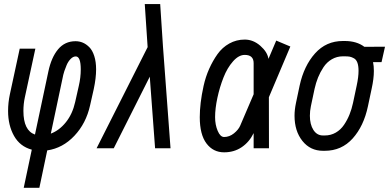

<svg xmlns="http://www.w3.org/2000/svg" viewBox="-20 -708 1859 917"><path d="M147 -65.4 210.9 -366.2Q225.1 -433.6 257.3 -472.4Q289.6 -511.2 340.8 -511.2Q358.9 -511.2 375.2 -504.4Q391.6 -497.6 406.5 -482.7Q421.4 -467.8 430.2 -440.4Q439 -413.1 439 -376.5Q439 -335 427.7 -282.2L410.2 -204.6Q391.1 -118.7 335.4 -59.6Q279.8 -0.5 205.6 10.3L168 189H93.3L131.8 6.8Q75.7 -8.3 47.1 -58.8Q18.6 -109.4 18.6 -178.2Q18.6 -217.8 27.3 -258.3L74.2 -475.6H148.9L98.6 -242.7Q91.8 -211.4 91.8 -178.2Q91.8 -84.5 147 -65.4ZM365.7 -376.5Q365.7 -438.5 341.8 -438.5Q329.1 -438.5 317.4 -426.5Q305.7 -414.6 298.3 -397.2Q291 -379.9 287.4 -368.7Q283.7 -357.4 282.2 -350.6L222.7 -69.8Q263.7 -85.4 294.9 -124.5Q326.2 -163.6 338.9 -220.2L356.4 -297.9Q365.7 -337.9 365.7 -376.5Z M441.4 0 685.1 -482.9 671.4 -688.5H745.1L758.3 -486.8L794.4 0H720.7L695.3 -341.8L523.4 0Z M1007.3 -148.4Q1007.3 -111.8 1019.8 -82.8Q1032.2 -53.7 1050.3 -53.7Q1075.7 -53.7 1097.2 -71Q1118.7 -88.4 1127 -107.4L1191.4 -257.8V-406.2Q1191.4 -445.8 1148.9 -445.8Q1120.1 -445.8 1092.8 -414.8Q1065.4 -383.8 1047.4 -337.9Q1029.3 -292 1018.3 -241Q1007.3 -189.9 1007.3 -148.4ZM1191.4 -72.3Q1170.9 -29.8 1134.5 -5.1Q1098.1 19.5 1050.3 19.5Q998 19.5 966.1 -22.9Q934.1 -65.4 934.1 -148.4Q934.1 -180.7 938.5 -217.8Q942.9 -254.9 952.4 -297.9Q961.9 -340.8 979 -379.2Q996.1 -417.5 1018.8 -449.5Q1041.5 -481.4 1075.2 -500.2Q1108.9 -519 1148.9 -519Q1189.5 -519 1223.4 -489.3Q1257.3 -459.5 1262.2 -426.8L1299.3 -514.2L1366.7 -485.8L1264.2 -243.7L1264.6 0H1191.4Z M1761.7 -411.1Q1765.6 -393.1 1765.6 -369.1Q1765.6 -332 1754.9 -283.7L1737.3 -200.7Q1717.3 -105.5 1664.3 -46.6Q1611.3 12.2 1531.2 12.2H1522.5Q1461.9 12.2 1424.3 -34.9Q1386.7 -82 1386.7 -155.3Q1386.7 -183.6 1393.6 -216.3L1411.1 -299.3Q1431.6 -393.6 1484.6 -452.9Q1537.6 -512.2 1617.7 -512.2H1626.5Q1683.6 -512.2 1720.2 -484.4L1818.8 -484.9L1802.2 -411.1ZM1692.4 -369.6Q1692.4 -393.6 1687 -408.4Q1681.6 -423.3 1670.7 -429.4Q1659.7 -435.5 1650.6 -437.3Q1641.6 -439 1626.5 -439H1617.7Q1588.9 -439 1564.9 -425Q1541 -411.1 1525.1 -387.2Q1509.3 -363.3 1499 -337.9Q1488.8 -312.5 1482.4 -283.7L1464.8 -200.7Q1460 -177.7 1460 -155.3Q1460 -113.8 1476.8 -87.4Q1493.7 -61 1522.5 -61H1531.2Q1560.1 -61 1583.7 -74.7Q1607.4 -88.4 1623.3 -112.1Q1639.2 -135.7 1649.4 -161.4Q1659.7 -187 1666 -216.3L1683.6 -299.3Q1692.4 -340.3 1692.4 -369.6Z"/></svg>

Font: Anka/Coder Narrow
Style: Italic
Weight: 400
Width: 3
Italic angle: -12°
Monospace: yes
Version: Version 001.100